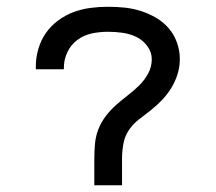

<svg xmlns="http://www.w3.org/2000/svg" viewBox="-20 -548 640 568"><path d="M259 0V-78Q259 -100 261 -122.5Q263 -145 271 -165.5Q279 -186 292.5 -204Q306 -222 323 -237Q340 -252 357.5 -265.5Q375 -279 391 -294.5Q407 -310 418 -330Q429 -350 429 -373Q429 -394 415.5 -412Q402 -430 383 -439Q364 -448 342.5 -451Q321 -454 299 -454Q275 -454 251.5 -449Q228 -444 209 -430Q190 -416 179.5 -394Q169 -372 169 -349V-343H86V-352Q86 -378 93.5 -403.5Q101 -429 115.5 -450Q130 -471 151.5 -487Q173 -503 197 -512Q221 -521 247 -524.5Q273 -528 299 -528Q324 -528 348.5 -525.5Q373 -523 396.5 -515.5Q420 -508 441.5 -495.5Q463 -483 479 -464.5Q495 -446 503.5 -422Q512 -398 512 -374Q512 -351 505.5 -329.5Q499 -308 487.5 -289Q476 -270 460.5 -253.5Q445 -237 427.5 -223Q410 -209 392 -195.5Q374 -182 361.5 -163.5Q349 -145 345 -122.5Q341 -100 341 -78V0Z"/></svg>

Font: Nova Nerd Font
Style: Regular
Weight: 400
Designer: Belleve Invis
Foundry: Belleve Invis
Version: Version 24.1.4; ttfautohint (v1.8.4);Nerd Fonts 3.1.1